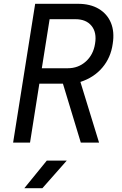

<svg xmlns="http://www.w3.org/2000/svg" viewBox="-20 -750 640 1010"><path d="M49 0 165 -730H390Q455 -730 499.5 -703.5Q544 -677 563.5 -630Q583 -583 573 -520Q563 -447 518.5 -394.5Q474 -342 403 -319L501 0H405L311 -310H187L138 0ZM200 -391H336Q392 -391 431.5 -426.5Q471 -462 480 -520Q490 -579 461.5 -614Q433 -649 377 -649H241ZM108 240 226 95H331L203 240Z"/></svg>

Font: JetBrains Mono NL
Style: Italic
Weight: 400
Italic angle: -9°
Monospace: yes
Designer: Philipp Nurullin, Konstantin Bulenkov
Foundry: JetBrains
Version: Version 2.305; ttfautohint (v1.8.4.7-5d5b)